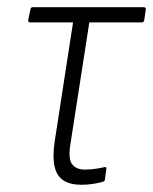

<svg xmlns="http://www.w3.org/2000/svg" viewBox="-20 -503 423 531"><path d="M205 8Q174 8 155.5 -4Q137 -16 131 -42.5Q125 -69 131 -110L182 -441H64Q57 -441 58 -448L64 -476Q65 -483 70 -483H378Q385 -483 383 -475L379 -448Q378 -441 372 -441H227L175 -106Q168 -65 179 -49.5Q190 -34 215 -34Q229 -34 243 -36Q257 -38 270 -41Q275 -42 274 -35L270 -6Q270 -2 264 0Q253 3 237.5 5.5Q222 8 205 8Z"/></svg>

Font: Sofia Sans Condensed Light
Style: Italic
Weight: 300
Italic angle: -9°
Version: Version 4.100